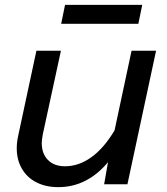

<svg xmlns="http://www.w3.org/2000/svg" viewBox="-20 -759 690 791"><path d="M152 -170Q152 -126 177.5 -100Q203 -74 248 -74Q304 -74 356 -111Q408 -148 452 -222L522 -550H623L505 0H409L425 -91Q339 12 220 12Q169 12 130.5 -7.5Q92 -27 70.5 -63.5Q49 -100 49 -148Q49 -173 55 -200L130 -550H231L156 -204Q152 -180 152 -170ZM248 -739H566L550 -661H232Z"/></svg>

Font: Azeret Mono
Style: Italic
Weight: 400
Italic angle: -12°
Designer: Martin Vácha
Foundry: Displaay
Version: Version 1.000; Glyphs 3.0.3, build 3074